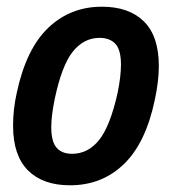

<svg xmlns="http://www.w3.org/2000/svg" viewBox="-20 -542 513 573"><path d="M19 -167Q19 -216 30 -265Q58 -396 124 -459Q190 -522 284 -522Q365 -522 409.5 -478Q454 -434 454 -345Q454 -300 442 -244Q415 -115 349.5 -52Q284 11 189 11Q108 11 63.5 -33.5Q19 -78 19 -167ZM331 -265Q341 -314 341 -349Q341 -393 324.5 -411Q308 -429 277 -429Q230 -429 197 -387.5Q164 -346 143 -245Q133 -196 133 -163Q133 -119 149 -101Q165 -83 195 -83Q243 -83 276 -124.5Q309 -166 331 -265Z"/></svg>

Font: Decalotype SemiBold Italic
Style: Regular
Weight: 600
Italic angle: -12°
Designer: Alfredo Marco Pradil
Foundry: Alfredo Marco Pradil
Version: Version 1.0